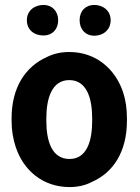

<svg xmlns="http://www.w3.org/2000/svg" viewBox="-20 -749 567 779"><path d="M27 -269V-259C27 -220 33 -185 44 -152C75 -58 154 10 262 10C296 10 327 3 353 -11C440 -49 495 -134 495 -259V-269C495 -308 490 -343 479 -376C447 -470 369 -538 261 -538C227 -538 197 -531 171 -518C83 -479 27 -394 27 -269ZM354 -269V-259C354 -176 332 -104 262 -104C191 -104 168 -175 168 -259V-269C168 -351 191 -424 261 -424C331 -424 354 -352 354 -269ZM157 -605C191 -605 216 -629 216 -667C216 -704 191 -729 157 -729C119 -729 89 -705 89 -667C89 -628 118 -605 157 -605ZM362 -604C400 -604 429 -629 429 -667C429 -704 400 -729 362 -729C328 -729 303 -705 303 -667C303 -629 328 -604 362 -604Z"/></svg>

Font: Asimov
Style: EdgeNar
Weight: 500
Designer: Google
Version: Version 2.000980: 2014